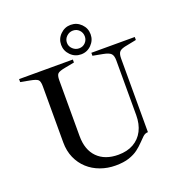

<svg xmlns="http://www.w3.org/2000/svg" viewBox="-153 -1006 1091 1151"><g transform="rotate(-20 392.0 -430.5)"><path d="M389 12Q339 12 293.5 -4.5Q248 -21 214 -52Q180 -83 160.5 -127Q141 -171 141 -226V-584Q141 -616 130 -626Q119 -636 80 -643L22 -654V-673H365V-654L307 -643Q268 -636 257 -626Q246 -616 246 -584V-228Q246 -140 294 -91.5Q342 -43 427 -43Q484 -43 524.5 -66Q565 -89 586.5 -131Q608 -173 608 -230V-579Q608 -609 596 -622Q584 -635 547 -642L483 -654V-673H760V-654L700 -642Q664 -636 651.5 -624Q639 -612 639 -581V-110Q621 -110 606.5 -96.5Q592 -83 574 -64Q558 -47 535 -29.5Q512 -12 477 0Q442 12 389 12ZM517 -779Q517 -741 489.5 -713Q462 -685 423 -685Q384 -685 356.5 -713Q329 -741 329 -779Q329 -818 357 -845.5Q385 -873 423 -873Q462 -873 489.5 -845.5Q517 -818 517 -779ZM480 -779Q480 -803 464 -819.5Q448 -836 424 -836Q401 -836 383.5 -819.5Q366 -803 366 -779Q366 -756 383.5 -739.5Q401 -723 424 -723Q448 -723 464 -739.5Q480 -756 480 -779Z"/></g></svg>

Font: Ibarra Real Nova Medium
Style: Regular
Weight: 500
Designer: Jose Maria Ribagorda & Octavio Pardo
Foundry: Jose Maria Ribagorda
Version: Version 2.000